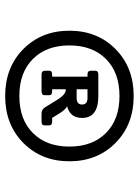

<svg xmlns="http://www.w3.org/2000/svg" viewBox="83 -833 538 744"><g transform="rotate(90 352.0 -461.0)"><path d="M170 -639.5Q241 -710 352 -710Q463 -710 534 -639.5Q605 -569 605 -461Q605 -353 534 -282.5Q463 -212 352 -212Q241 -212 170 -282.5Q99 -353 99 -461Q99 -569 170 -639.5ZM208.5 -319.5Q261 -267 352 -267Q443 -267 495.5 -319.5Q548 -372 548 -461Q548 -550 495.5 -602.5Q443 -655 352 -655Q261 -655 208.5 -602.5Q156 -550 156 -461Q156 -372 208.5 -319.5ZM451 -394Q466 -394 466 -382V-365Q466 -353 451 -353H419Q404 -353 395 -368L366 -415Q346 -447 327 -447H326V-394H334Q349 -394 349 -383V-366Q349 -353 334 -353H269Q254 -353 254 -366V-383Q254 -394 269 -394H277V-531H269Q254 -531 254 -544V-561Q254 -573 269 -573H352Q437 -573 437 -510Q437 -464 392 -452Q404 -446 417 -426L437 -394ZM360 -531H326V-489H360Q385 -489 385 -510Q385 -531 360 -531Z"/></g></svg>

Font: Solway Light
Style: Regular
Weight: 300
Designer: Mariya V. Pigoulevskaya
Foundry: The Northern Block Ltd.
Version: Version 1.000;hotconv 1.0.109;makeotfexe 2.5.65596